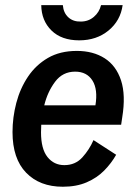

<svg xmlns="http://www.w3.org/2000/svg" viewBox="-20 -709 523 741"><path d="M222.5 11.7Q133.3 11.7 80.8 -42.5Q28.3 -96.7 28.3 -199.2Q28.3 -255.8 42.9 -311.7Q57.5 -367.5 87.9 -412.9Q118.3 -458.3 165 -485.4Q211.7 -512.5 276.7 -512.5Q339.2 -512.5 383.8 -484.2Q428.3 -455.8 447.1 -398.8Q465.8 -341.7 451.7 -255.8L447.5 -227.5H139.2Q138.3 -212.5 138.3 -198.3Q138.3 -134.2 163.3 -102.9Q188.3 -71.7 228.3 -71.7Q270.8 -71.7 297.9 -101.7Q325 -131.7 340.8 -168.3L428.3 -111.7Q410 -79.2 382.1 -50.8Q354.2 -22.5 314.6 -5.4Q275 11.7 222.5 11.7ZM270 -432.5Q221.7 -432.5 192.5 -393.3Q163.3 -354.2 150.8 -302.5H348.3Q358.3 -364.2 336.7 -398.3Q315 -432.5 270 -432.5ZM285.8 -553.3Q217.5 -553.3 178.8 -591.2Q140 -629.2 139.2 -689.2H222.5Q225 -659.2 243.8 -642.1Q262.5 -625 291.7 -625.8Q320.8 -625.8 342.1 -643.8Q363.3 -661.7 370 -689.2H453.3Q445 -629.2 398.8 -591.2Q352.5 -553.3 285.8 -553.3Z"/></svg>

Font: Familjen Grotesk Medium
Style: Italic
Weight: 500
Italic angle: -9.46201°
Designer: Anders Wikstroem, Jonas Baeckman, Matilda Gysing, Kristian Moeller
Foundry: Familjen STHLM AB
Version: Version 2.002; ttfautohint (v1.8.4.7-5d5b)